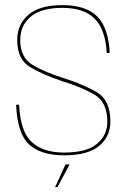

<svg xmlns="http://www.w3.org/2000/svg" viewBox="-20 -618 523 769"><path d="M237 4Q332 4 377 -33.5Q422 -71 422 -130.5Q422 -217 368.2 -248.5Q314.5 -280 237 -304.5Q161 -328 111 -357.8Q61 -387.5 61 -458Q61 -516 103 -551.2Q145 -586.5 230 -586.5Q316.5 -586.5 359.5 -542.8Q402.5 -499 407.5 -406H419.5Q414.5 -507.5 369 -552.5Q323.5 -597.5 230 -597.5Q139 -597.5 94 -559Q49 -520.5 49 -458Q49 -380.5 99.5 -350Q150 -319.5 226 -294Q303.5 -270.5 356.8 -240Q410 -209.5 410 -130.5Q410 -77 368.5 -42Q327 -7 237 -7Q152.5 -7 107 -49Q61.5 -91 56.5 -198.5H44.5Q49.5 -82.5 96.8 -39.2Q144 4 237 4ZM200.5 131.5H210L259 40.5H242.5Z"/></svg>

Font: Anybody Thin
Style: Regular
Weight: 100
Designer: Tyler Finck
Foundry: Etcetera Type Company
Version: Version 1.114;gftools[0.9.25]